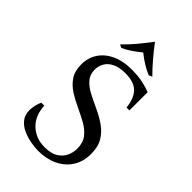

<svg xmlns="http://www.w3.org/2000/svg" viewBox="-265 -972 1078 1078"><g transform="rotate(45 274.5 -433.0)"><path d="M262 15Q234 15 200 8.5Q166 2 135.5 -12Q105 -26 85.5 -50.5Q66 -75 66 -111Q66 -131 71 -153Q76 -175 84 -189H107Q111 -113 157 -69Q203 -25 274 -25Q323 -25 352.5 -43Q382 -61 395.5 -89.5Q409 -118 409 -150Q409 -196 386 -225.5Q363 -255 326.5 -275.5Q290 -296 249.5 -314.5Q209 -333 172.5 -356Q136 -379 113 -413Q90 -447 90 -499Q90 -553 117 -593.5Q144 -634 193 -657Q242 -680 308 -680Q366 -680 403.5 -671Q441 -662 464 -653V-508H441Q435 -572 403 -606Q371 -640 301 -640Q252 -640 221.5 -624.5Q191 -609 177.5 -584.5Q164 -560 164 -533Q164 -493 187 -467Q210 -441 246.5 -422Q283 -403 324.5 -384Q366 -365 402.5 -340Q439 -315 462 -278Q485 -241 485 -184Q485 -122 456.5 -77.5Q428 -33 377.5 -9Q327 15 262 15ZM402 -724Q374 -735 345 -753Q316 -771 289 -793Q262 -771 235.5 -753Q209 -735 184 -724L165 -733Q199 -766 230.5 -803.5Q262 -841 292 -881H294Q324 -841 356 -803.5Q388 -766 421 -733Z"/></g></svg>

Font: Bona Nova
Style: Regular
Weight: 400
Designer: Mateusz Machalski
Foundry: Capitalics
Version: Version 4.001; ttfautohint (v1.8.3)